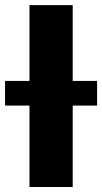

<svg xmlns="http://www.w3.org/2000/svg" viewBox="-72 -748 408 768"><path d="M218.8 -727.5V0H45.9V-727.5ZM-51.8 -325.7V-424.3H316.4V-325.7Z"/></svg>

Font: Inter Display Extra Bold
Style: Regular
Weight: 800
Designer: Rasmus Andersson
Foundry: rsms
Version: Version 4.000;git-4fc901f